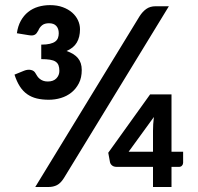

<svg xmlns="http://www.w3.org/2000/svg" viewBox="-20 -748 790 768"><path d="M235.5 -35.5Q222.5 -15 207.8 -7.5Q193 0 173.5 0H121L538 -682.5Q550 -701.5 565.2 -712.2Q580.5 -723 602.5 -723H655.5ZM47.5 -615Q51.5 -643.5 63.2 -664.8Q75 -686 92.5 -700Q110 -714 132.5 -720.8Q155 -727.5 180.5 -727.5Q209 -727.5 231.2 -719.2Q253.5 -711 268.8 -697.5Q284 -684 292 -666.8Q300 -649.5 300 -631Q300 -599.5 287.2 -577.8Q274.5 -556 246 -544Q276 -534 291.5 -515.8Q307 -497.5 307 -468Q307 -437 295.5 -414.8Q284 -392.5 265.5 -377.8Q247 -363 223.5 -356Q200 -349 175.5 -349Q148.5 -349 127 -354.2Q105.5 -359.5 88.8 -371.2Q72 -383 59.5 -402.2Q47 -421.5 38 -449.5L76 -465Q91 -471 103.8 -468.2Q116.5 -465.5 122 -455Q125 -449.5 129 -443.5Q133 -437.5 138.8 -432.8Q144.5 -428 152.5 -425Q160.5 -422 171 -422Q193.5 -422 205.5 -434.5Q217.5 -447 217.5 -464.5Q217.5 -478 214 -487Q210.5 -496 202.2 -501.5Q194 -507 180 -509.2Q166 -511.5 145 -511.5V-569.5Q166 -569.5 179.5 -572.8Q193 -576 200.8 -581.8Q208.5 -587.5 211.8 -596Q215 -604.5 215 -615Q215 -633.5 205.2 -644.2Q195.5 -655 176 -655Q158.5 -655 148.5 -647Q138.5 -639 133 -625.5Q129.5 -619 126.2 -615Q123 -611 118.5 -608.8Q114 -606.5 108 -606.2Q102 -606 93.5 -607.5ZM592 -141V-225Q592 -237 592.8 -251Q593.5 -265 595.5 -280L494.5 -141ZM712.5 -141V-97Q712.5 -90.5 708 -85.5Q703.5 -80.5 696 -80.5H666V0H592V-80.5H447Q435.5 -80.5 428.8 -85.8Q422 -91 420 -99L413 -137L580.5 -370.5H666V-141Z"/></svg>

Font: LatoLatin
Style: Bold
Weight: 700
Designer: Lukasz Dziedzic with Adam Twardoch and Botio Nikoltchev
Foundry: tyPoland Lukasz Dziedzic
Version: Version 2.015; 2015-08-06; http://www.latofonts.com/